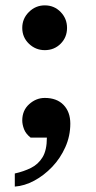

<svg xmlns="http://www.w3.org/2000/svg" viewBox="-20 -520 358 716"><path d="M242.2 -59.1Q242.2 -12.7 223.6 28.8Q205.1 70.3 174.6 102.3Q144 134.3 107.7 153.8Q71.3 173.3 35.2 175.8V127Q68.4 119.6 95.5 106.2Q122.6 92.8 138.7 66.4Q154.8 40 154.8 -6.8H94.2Q76.2 -21 69.6 -38.3Q63 -55.7 63 -70.8Q63 -108.4 88.9 -131.6Q114.7 -154.8 147 -154.8Q191.9 -154.8 217 -128.7Q242.2 -102.5 242.2 -59.1ZM230 -416Q230 -380.9 206.1 -356.9Q182.1 -333 147 -333Q112.8 -333 87.9 -356.9Q63 -380.9 63 -416Q63 -450.7 87.9 -475.3Q112.8 -500 147 -500Q182.1 -500 206.1 -475.3Q230 -450.7 230 -416Z"/></svg>

Font: Charis
Style: Bold
Weight: 700
Designer: Walt Agee, Miriam Martin, Annie Olsen, Victor Gaultney, Lorna Priest, Alan Ward, Bob Hallissy, Martin Hosken, Sharon Cor
Foundry: SIL Global
Version: Version 7.000